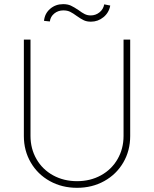

<svg xmlns="http://www.w3.org/2000/svg" viewBox="-20 -899 747 931"><path d="M611.3 -707V-239.3Q611.3 -168.5 577.9 -111.1Q544.4 -53.7 485.6 -21Q426.8 11.7 353.5 11.7Q280.3 11.7 221.4 -21Q162.6 -53.7 129.2 -111.1Q95.7 -168.5 95.7 -239.3V-707H127.9V-240.2Q127.9 -177.7 157 -127.4Q186 -77.1 237.5 -48.8Q289.1 -20.5 353.5 -20.5Q418 -20.5 469.5 -48.8Q521 -77.1 550 -127.4Q579.1 -177.7 579.1 -240.2V-707ZM286.1 -878.9Q308.1 -878.9 323.5 -871.8Q338.9 -864.7 361.3 -849.6Q377.4 -837.4 390.6 -830.8Q403.8 -824.2 419.9 -824.2Q443.8 -824.2 462.4 -839.1Q481 -854 485.4 -877.9L514.6 -872.1Q508.3 -837.4 481.7 -815.7Q455.1 -793.9 420.9 -793.9Q400.9 -793.9 386.7 -800.5Q372.6 -807.1 352.5 -821.3Q334 -835 320.1 -841.8Q306.2 -848.6 287.1 -848.6Q261.7 -848.6 243.2 -833.5Q224.6 -818.4 221.7 -794.9L193.4 -797.9Q196.8 -833.5 223.1 -856.2Q249.5 -878.9 286.1 -878.9Z"/></svg>

Font: Pretendard Thin
Style: Regular
Weight: 100
Designer: Base glyphs from Inter by Rasmus Andersson; Hangeul glyphs from Noto Sans CJK(Source Han Sans) by Jang Soo-young and Kan
Foundry: Kil Hyung-jin
Version: Version 1.309